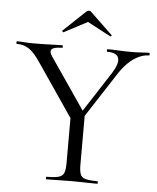

<svg xmlns="http://www.w3.org/2000/svg" viewBox="-59 -842 729 889"><g transform="rotate(5 305.5 -397.5)"><path d="M301.2 -287.6 450.6 -518.2Q479.6 -564.6 471.7 -588.8Q463.8 -613 419.2 -613Q417 -613 417 -619Q417 -625 419.1 -625Q446.4 -625 471.2 -623.5Q496 -622 535.8 -622Q560.8 -622 576.3 -623.5Q591.8 -625 613.8 -625Q615.8 -625 615.8 -619Q615.8 -613 613.8 -613Q589.8 -613 565 -601.1Q540.2 -589.2 517.4 -567.2Q494.6 -545.2 474.6 -514L318.2 -273ZM290.4 -271.6 110.4 -535.6Q81.6 -579.2 56.9 -596.1Q32.2 -613 -0.6 -613Q-3.6 -613 -3.6 -619Q-3.6 -625 -0.6 -625Q16 -625 34.8 -623.5Q53.6 -622 70.2 -622Q97.4 -622 122.6 -622.5Q147.8 -623 170.3 -624Q192.8 -625 210 -625Q212 -625 212 -619Q212 -613 210 -613Q171.4 -613 161.5 -601.8Q151.6 -590.6 168 -567.6L339.2 -317.4ZM276.4 -310 341 -319V-81Q341 -52 346.8 -37Q352.5 -22 370.8 -17Q389.1 -12 425.6 -12Q428.6 -12 428.6 -6Q428.6 0 425.5 0Q402.1 0 372.5 -1Q342.9 -2 308.3 -2Q274.6 -2 244 -1Q213.4 0 189.8 0Q187 0 187 -6Q187 -12 189.9 -12Q226.4 -12 245.1 -17Q263.8 -22 270.1 -37Q276.4 -52 276.4 -81ZM203.6 -692.4 306.6 -790Q311.6 -795 318.6 -795Q325.6 -795 329.6 -790L431.6 -692.4Q434.6 -691.4 431.6 -687.9Q428.6 -684.4 426.6 -685.4L318.6 -742.8L209.6 -685.4Q208.6 -684.4 205.1 -687.9Q201.6 -691.4 203.6 -692.4Z"/></g></svg>

Font: Cormorant Infant Light
Style: Regular
Weight: 300
Designer: Christian Thalmann (Catharsis Fonts)
Foundry: Catharsis Fonts
Version: Version 4.001